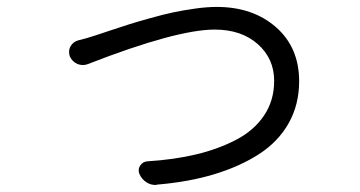

<svg xmlns="http://www.w3.org/2000/svg" viewBox="-20 -522 1040 555"><path d="M234.4 -336.9Q227.5 -334 219.7 -334Q211.9 -334 204.1 -336.9Q188.5 -343.8 181.6 -359.4Q179.7 -366.2 179.7 -372.1Q179.7 -379.9 183.6 -387.7Q191.4 -401.4 206.1 -405.3Q230.5 -411.1 256.8 -419.9Q259.8 -420.9 297.9 -433.6Q335.9 -446.3 354.5 -452.1Q373 -458 413.1 -469.2Q453.1 -480.5 481 -486.3Q508.8 -492.2 543.5 -497.1Q578.1 -502 606.4 -502Q710.9 -502 777.8 -443.4Q844.7 -384.8 844.7 -287.1Q844.7 -219.7 814.5 -166Q784.2 -112.3 729 -76.7Q673.8 -41 600.1 -18.6Q526.4 3.9 433.6 11.7Q431.6 12.7 429.7 12.7Q415 12.7 403.3 4.9Q389.6 -3.9 382.8 -19.5Q377.9 -32.2 385.3 -43.5Q392.6 -54.7 406.2 -55.7Q483.4 -60.5 546.9 -75.7Q610.4 -90.8 662.1 -117.7Q713.9 -144.5 743.2 -188Q772.5 -231.4 772.5 -288.1Q772.5 -352.5 725.1 -394.5Q677.7 -436.5 600.6 -436.5Q490.2 -436.5 234.4 -336.9Z"/></svg>

Font: Gen Jyuu Gothic Normal
Style: Regular
Weight: 300
Designer: [Source Han Sans]
Ryoko NISHIZUKA  (kana & ideographs); Paul D. Hunt (Latin, Greek & Cyrillic); Wenlong ZHANG  (bopomofo
Version: Version 1.002.20150607